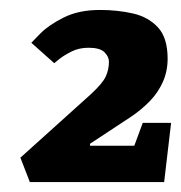

<svg xmlns="http://www.w3.org/2000/svg" viewBox="-20 -737 364 386"><path d="M40 -371 21 -420 162 -547Q186 -569 192.5 -583Q199 -597 199 -613Q199 -623 190 -632Q181 -641 158 -641Q139 -641 124 -633.5Q109 -626 99.5 -618.5Q90 -611 89 -610L43 -651Q45 -653 61 -669.5Q77 -686 107.5 -701.5Q138 -717 181 -717Q216 -717 247 -710Q278 -703 297.5 -682Q317 -661 317 -619Q317 -594 307.5 -572.5Q298 -551 281 -533.5Q264 -516 243 -502L161 -448V-444H250L267 -490H324L310 -371Z"/></svg>

Font: Faustina Light ExtraBold
Style: Italic
Weight: 800
Italic angle: -8°
Version: Version 1.200